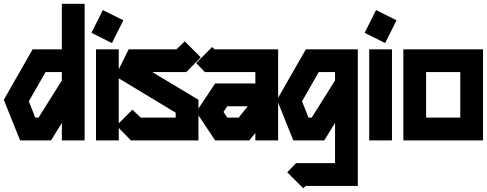

<svg xmlns="http://www.w3.org/2000/svg" viewBox="-26 -740 2566 1012"><path d="M300 -720H420V0H300V-92L243 0H80L-6 -214L146 -480H300ZM214 -360 126 -206 160 -120H177L300 -316V-360Z M516 -687 624 -633 564 -513 456 -567ZM480 -480H600V0H480Z M948 -522 1032 -438 956 -360H777L1020 -214V0H664L588 -78L672 -162L716 -120H900V-146L582 -338L652 -480H904Z M1092 -492 1106 -480H1440V0H1320V-39L1288 0H1108L1008 -150L1108 -300H1320V-360H1054L1008 -408ZM1172 -180 1152 -150 1172 -120H1232L1280 -180Z M1586 -480H1860V240H1586L1572 252L1488 168L1534 120H1740V-92L1683 0H1520L1434 -214ZM1654 -360 1566 -206 1600 -120H1617L1740 -316V-360Z M1956 -687 2064 -633 2004 -513 1896 -567ZM1920 -480H2040V0H1920Z M2100 -480H2520V0H2100ZM2220 -360V-120H2400V-360Z"/></svg>

Font: SOV_raksil
Style: bold
Weight: 700
Version: Version 1.00